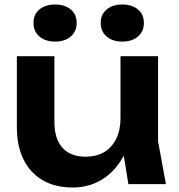

<svg xmlns="http://www.w3.org/2000/svg" viewBox="-20 -819 794 854"><path d="M304 15Q225 15 169.5 -17.5Q114 -50 84.5 -110Q55 -170 55 -252V-569H222V-277Q222 -201 258 -161.5Q294 -122 360 -122Q409 -122 443.5 -142.5Q478 -163 497 -202Q516 -241 516 -293L570 -264Q560 -176 523 -113.5Q486 -51 429.5 -18Q373 15 304 15ZM551 0 516 -216V-569H683V-191L718 0ZM225 -634Q182 -634 155.5 -656.5Q129 -679 129 -717Q129 -755 155.5 -777Q182 -799 225 -799Q268 -799 294.5 -777Q321 -755 321 -717Q321 -679 294.5 -656.5Q268 -634 225 -634ZM524 -634Q481 -634 454.5 -656.5Q428 -679 428 -717Q428 -755 454.5 -777Q481 -799 524 -799Q567 -799 593.5 -777Q620 -755 620 -717Q620 -679 593.5 -656.5Q567 -634 524 -634Z"/></svg>

Font: Unbounded Medium
Style: Regular
Weight: 500
Designer: Luke Prowse, Jean-Baptiste Morizot, Fátima Lázaro, Florian Runge
Foundry: NaN
Version: Version 1.700